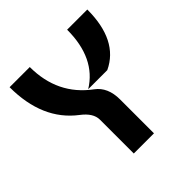

<svg xmlns="http://www.w3.org/2000/svg" viewBox="-191 -894 1051 1051"><g transform="rotate(-45 335.0 -368.5)"><path d="M479.5 -737.3H635.7Q635.7 -499 478.5 -425.3H330.6Q479.5 -516.6 479.5 -737.3ZM414.6 0Q414.6 0 258.3 0V-262.2Q258.3 -313 197.8 -358.9Q34.2 -483.4 34.2 -737.3Q34.2 -737.3 190.4 -737.3Q190.4 -522 353.5 -401.9Q414.6 -356.9 414.6 -262.2Z"/></g></svg>

Font: Newest Shape
Style: Bold
Weight: 700
Designer: Wojciech Kalinowski "wmk69" (wmk69@o2.pl)
Foundry: Wojciech Kalinowski "wmk69" (wmk69@o2.pl)
Version: Version 1.0.0; 2022-02-24